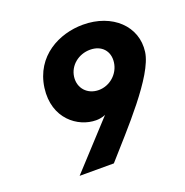

<svg xmlns="http://www.w3.org/2000/svg" viewBox="-93 -558 621 643"><g transform="rotate(-20 217.0 -236.0)"><path d="M323 -318C318 -278 283 -248 244 -248C204 -248 176 -278 181 -318C186 -357 221 -385 262 -385C303 -385 328 -357 323 -318ZM207 0C286 -90 422 -233 433 -315C445 -403 373 -472 268 -472C184 -472 90 -426 75 -317C61 -211 137 -156 201 -156C222 -156 235 -163 235 -163L85 0Z"/></g></svg>

Font: Hussar Tani
Style: Kurs
Weight: 700
Foundry: Cannot Into Space Fonts
Version: Version 0.92